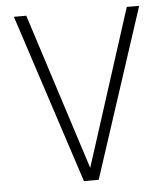

<svg xmlns="http://www.w3.org/2000/svg" viewBox="-51 -756 703 803"><g transform="rotate(-5 300.0 -355.0)"><path d="M269 0 37 -710H89L300 -53L511 -710H563L331 0Z"/></g></svg>

Font: Geist Mono ExtraLight
Style: Regular
Weight: 200
Monospace: yes
Designer: Basement.studio, Andrés Briganti, Mateo Zaragoza
Foundry: Basement.studio, Vercel, Andrés Briganti, Guido Ferreyra, Mateo Zaragoza
Version: Version 1.500; ttfautohint (v1.8.4.7-5d5b)